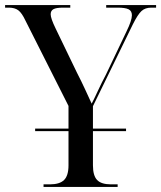

<svg xmlns="http://www.w3.org/2000/svg" viewBox="-24 -734 633 754"><path d="M147 0V-10H172Q210 -10 227.5 -27Q245 -44 245 -85V-219H114V-229H245V-318L76 -653Q62 -683 48 -693.5Q34 -704 11 -704H-4V-714H252V-704H223Q197 -704 186 -698Q175 -692 175 -678Q175 -662 194 -623L278 -449Q296 -414 310 -383.5Q324 -353 336 -327Q346 -346 360.5 -377.5Q375 -409 392 -441L473 -611Q494 -654 494 -674Q494 -691 481 -697.5Q468 -704 438 -704H393V-714H589V-704H570Q546 -704 531.5 -690.5Q517 -677 498 -639L341 -317V-229H471V-219H341V-85Q341 -44 357.5 -27Q374 -10 412 -10H438V0Z"/></svg>

Font: Noto Serif Display SemiCondensed
Style: Regular
Weight: 400
Width: 4
Designer: Monotype Design Team
Foundry: Monotype Imaging Inc.
Version: Version 2.009